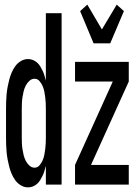

<svg xmlns="http://www.w3.org/2000/svg" viewBox="-20 -797 590 829"><path d="M101 12Q85 12 70.5 3.5Q56 -5 46.5 -18Q37 -31 30.5 -46Q24 -61 20 -76.5Q16 -92 13 -108Q10 -124 8.5 -140Q7 -156 6.5 -172.5Q6 -189 6 -205V-325Q6 -341 6.5 -357.5Q7 -374 8.5 -390Q10 -406 13 -422Q16 -438 20 -453.5Q24 -469 30.5 -484Q37 -499 46.5 -512Q56 -525 70.5 -533.5Q85 -542 101 -542Q112 -542 122 -538Q132 -534 140 -527Q148 -520 154 -510Q160 -500 164.5 -490.5Q169 -481 172 -470.5Q175 -460 178 -449V-740H246V0H178V-81Q175 -70 172 -59.5Q169 -49 164.5 -39.5Q160 -30 154 -20Q148 -10 140 -3Q132 4 122 8Q112 12 101 12ZM129 -73Q142 -73 150.5 -83Q159 -93 164 -104.5Q169 -116 171.5 -129Q174 -142 175.5 -154.5Q177 -167 177.5 -179.5Q178 -192 178 -205V-325Q178 -338 177.5 -350.5Q177 -363 175.5 -375.5Q174 -388 171.5 -401Q169 -414 164 -425.5Q159 -437 150.5 -447Q142 -457 129 -457Q117 -457 107 -448Q97 -439 91 -427Q85 -415 82 -402.5Q79 -390 77 -377Q75 -364 74.5 -351Q74 -338 74 -325V-205Q74 -192 74.5 -179Q75 -166 77 -153Q79 -140 82 -127.5Q85 -115 91 -103Q97 -91 107 -82Q117 -73 129 -73ZM384 -610 326 -749 357 -777 420 -670 484 -777 515 -749 456 -610ZM304 0V-85L467 -445H304V-530H536V-445L373 -85H536V0Z"/></svg>

Font: Lode Dark
Style: Bold
Weight: 700
Monospace: yes
Designer: Belleve Invis
Foundry: Belleve Invis
Version: Version 29.2.0; ttfautohint (v1.8.3)